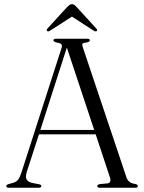

<svg xmlns="http://www.w3.org/2000/svg" viewBox="-20 -882 678 902"><path d="M174 -8Q174 0 162.5 0H21Q9.5 0 9.5 -8Q9.5 -13.5 20 -17L44.5 -24Q57 -28 65 -37.8Q73 -47.5 81.5 -74L268.5 -654.5Q273 -667 268.8 -673.2Q264.5 -679.5 247 -682Q231 -686 231 -692.5Q231 -700 243.5 -700H390.5Q402 -700 402 -692.5Q402 -685 386.5 -682.5Q370.5 -681 367.8 -676.8Q365 -672.5 368.5 -661.5L574 -49Q583 -21.5 614.5 -18Q627.5 -15 627.5 -8Q627.5 0 615.5 0H449Q437 0 437 -8Q437 -14.5 448.5 -17L485 -20.5Q505 -23.5 496 -50L429.5 -251H163L106 -75Q98.5 -51 105 -39.2Q111.5 -27.5 131.5 -22.5L163 -16.5Q174 -14.5 174 -8ZM169.5 -271.5H422.5L294 -658.5ZM434 -736Q429 -732.5 420 -738L318 -804L215.5 -738Q207 -732.5 202 -736Q196 -740.5 203 -748L295 -848.5Q301.5 -855 306.5 -858.8Q311.5 -862.5 318 -862.5Q325 -862.5 329.8 -858.8Q334.5 -855 340.5 -848.5L432.5 -748Q439.5 -740.5 434 -736Z"/></svg>

Font: Fraunces 72pt S000 Light
Style: Regular
Weight: 300
Version: Version 1.000; ttfautohint (v1.8.3)